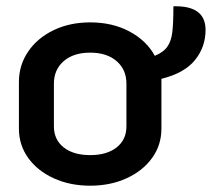

<svg xmlns="http://www.w3.org/2000/svg" viewBox="-20 -580 672 609"><path d="M492 -330V-320V-172Q492 -120 462.5 -79Q433 -38 381.5 -14.5Q330 9 266 9Q202 9 150.5 -14.5Q99 -38 69.5 -79Q40 -120 40 -172V-320Q40 -373 69 -416Q98 -459 149.5 -484Q201 -509 266 -509Q337 -509 391 -480Q445 -451 471 -403Q498 -414 510.5 -431.5Q523 -449 526.5 -477.5Q530 -506 530 -560Q632 -563 632 -485Q632 -431 598.5 -389.5Q565 -348 492 -330ZM381 -315Q381 -359 350 -386Q319 -413 266 -413Q213 -413 182 -386Q151 -359 151 -315V-179Q151 -137 182 -112.5Q213 -88 266 -88Q319 -88 350 -112.5Q381 -137 381 -179Z"/></svg>

Font: K2D SemiBold
Style: Regular
Weight: 600
Designer: Katatrad Aksorn Co.,Ltd.
Foundry: Cadson Demak Co.,Ltd.
Version: Version 1.000; ttfautohint (v1.6)